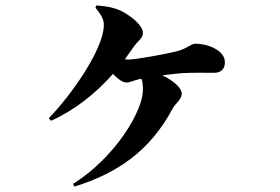

<svg xmlns="http://www.w3.org/2000/svg" viewBox="-20 -629 1040 712"><path d="M256 63C420 12 538 -73 620 -226C630 -245 654 -260 654 -282C654 -302 625 -329 582 -350C611 -353 639 -357 661 -358C701 -360 740 -359 774 -359C805 -359 814 -379 814 -398C814 -444 748 -467 704 -467C689 -467 671 -447 633 -438C596 -429 484 -408 455 -408L443 -409L474 -453C492 -479 510 -487 510 -507C510 -535 467 -568 436 -585C408 -600 377 -606 338 -609L334 -601C359 -569 365 -555 365 -536C365 -447 242 -273 161 -191L169 -181C258 -221 334 -282 399 -355C415 -338 434 -323 449 -323C463 -323 476 -331 495 -335L504 -337C509 -327 510 -313 510 -295C510 -220 411 -48 251 53Z"/></svg>

Font: Noto Serif CJK SC Black
Style: Regular
Weight: 900
Designer: Ryoko NISHIZUKA 西塚涼子 (kana & ideographs); Frank Grießhammer (Latin, Greek & Cyrillic); Wenlong ZHANG 张文龙 (bopomofo); San
Foundry: Adobe
Version: Version 2.001;hotconv 1.1.0;makeotfexe 2.6.0